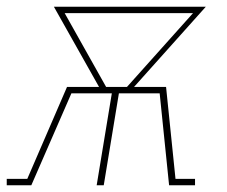

<svg xmlns="http://www.w3.org/2000/svg" viewBox="-54 -550 674 570"><path d="M-34 0V-19H27L145 -292H240L106 -530H557L344 -292H439L467 -19H525V0H448L420 -273H299L254 0H233L278 -273H158L39 0ZM261 -292H323L519 -511H138Z"/></svg>

Font: Iosevka Slab ThExObl
Style: Regular
Weight: 100
Width: 7
Italic angle: -9°
Monospace: yes
Designer: Belleve Invis
Foundry: Belleve Invis
Version: Version 11.1.1; ttfautohint (v1.8.3)